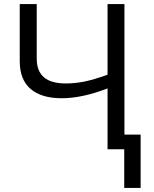

<svg xmlns="http://www.w3.org/2000/svg" viewBox="-20 -734 755 944"><path d="M590.8 0H508.8V-299.3Q383.3 -251 284.2 -251Q183.1 -251 130.1 -296.9Q77.1 -342.8 77.1 -432.6V-713.9H160.6V-446.3Q160.6 -384.3 196 -354Q231.4 -323.7 303.2 -323.7Q348.6 -323.7 394 -332.8Q439.5 -341.8 508.8 -366.7V-713.9H591.8V-72.3H671.4V189.9H590.8Z"/></svg>

Font: Viking Open Sans
Style: Regular
Weight: 400
Foundry: Ascender Corporation
Version: Version 2.001